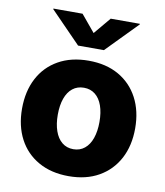

<svg xmlns="http://www.w3.org/2000/svg" viewBox="-86 -835 786 915"><g transform="rotate(10 307.5 -377.0)"><path d="M307.6 10.3Q223.1 10.3 161.4 -24.7Q99.6 -59.6 66.7 -122.3Q33.7 -185.1 33.7 -268.6Q33.7 -352.5 66.7 -415.5Q99.6 -478.5 161.4 -513.4Q223.1 -548.3 307.6 -548.3Q392.1 -548.3 453.4 -513.4Q514.6 -478.5 547.9 -415.5Q581.1 -352.5 581.1 -268.6Q581.1 -185.1 547.9 -122.3Q514.6 -59.6 453.4 -24.7Q392.1 10.3 307.6 10.3ZM307.6 -120.1Q339.4 -120.1 362.1 -138.7Q384.8 -157.2 396.5 -190.9Q408.2 -224.6 408.2 -269.5Q408.2 -314.9 396.5 -348.1Q384.8 -381.3 362.1 -399.4Q339.4 -417.5 307.6 -417.5Q275.4 -417.5 252.7 -399.4Q230 -381.3 218.3 -348.1Q206.5 -314.9 206.5 -269.5Q206.5 -224.6 218.3 -190.9Q230 -157.2 252.7 -138.7Q275.4 -120.1 307.6 -120.1ZM239.3 -763.7 307.1 -682.1 375.5 -763.7H516.6V-760.7L369.6 -610.4H244.6L98.1 -760.7V-763.7Z"/></g></svg>

Font: Inter 17pt ExtraBold
Style: Regular
Weight: 800
Version: Version 4.001;git-66647c0bb